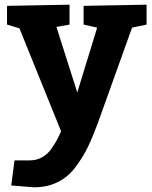

<svg xmlns="http://www.w3.org/2000/svg" viewBox="-20 -560 651 820"><path d="M241 1 63 -439 10 -455V-535L277 -540V-455L221 -445L310 -165L395 -442L337 -455V-535L606 -540V-455L544 -442L397 -32Q375 27 355.5 67.5Q336 108 304 151.5Q272 195 227 217.5Q182 240 125 240L28 232L42 125H107Q135 125 158.5 112.5Q182 100 198.5 76.5Q215 53 223 38Q231 23 241 1Z"/></svg>

Font: BitterBold
Style: Bold
Weight: 700
Designer: Sol Matas
Foundry: Sol Matas
Version: Version 001.001